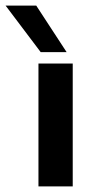

<svg xmlns="http://www.w3.org/2000/svg" viewBox="-68 -669 351 689"><path d="M70 -441H193V0H70ZM-48 -649H62L171 -482H78Z"/></svg>

Font: Teachers SemiBold
Style: Regular
Weight: 600
Designer: Alfredo Marco Pradil & Chank Diesel
Version: Version 0.009